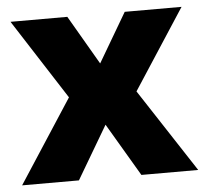

<svg xmlns="http://www.w3.org/2000/svg" viewBox="-44 -596 691 643"><g transform="rotate(-5 301.0 -274.5)"><path d="M187 -280 14 -549H205L301 -384L398 -549H589L414 -280L597 0H406L301 -178L196 0H5Z"/></g></svg>

Font: Noto Sans ExtraBold
Style: Regular
Weight: 800
Designer: Monotype Design Team
Foundry: Monotype Imaging Inc.
Version: Version 2.007